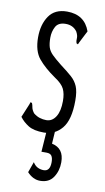

<svg xmlns="http://www.w3.org/2000/svg" viewBox="-79 -508 408 745"><g transform="rotate(10 125.0 -135.5)"><path d="M116 10Q76 10 54.5 -3.5Q33 -17 20 -35L42 -88L45 -97L51 -95Q54 -88 55.5 -78.5Q57 -69 66 -57Q78 -47 91 -43Q104 -39 117 -39Q140 -39 154 -61Q168 -83 168 -123Q168 -152 159 -170.5Q150 -189 121 -208Q79 -237 54.5 -266.5Q30 -296 30 -350Q30 -401 53 -434.5Q76 -468 124 -468Q193 -468 215 -406L191 -359L187 -350L181 -353Q178 -361 179 -372Q180 -383 172 -398Q156 -420 127 -420Q98 -420 87.5 -400.5Q77 -381 77 -357Q77 -334 81.5 -319.5Q86 -305 99 -292Q112 -279 136 -260Q164 -239 181 -224Q198 -209 206.5 -189Q215 -169 215 -133Q215 -57 187 -23.5Q159 10 116 10ZM134 197Q106 197 83 172L98 130Q106 143 117 148.5Q128 154 141 154Q166 154 166 118Q166 102 160.5 93.5Q155 85 140 85H120L126 0H158L155 47Q203 57 203 112Q203 146 186 171.5Q169 197 134 197Z"/></g></svg>

Font: Inconsolata UltraCondensed
Style: Regular
Weight: 400
Width: 1
Monospace: yes
Designer: Raph Levien, Cyreal, Brenton Simpson
Foundry: Raph Levien, Cyreal, Google
Version: Version 3.001; ttfautohint (v1.8.2.53-6de2)